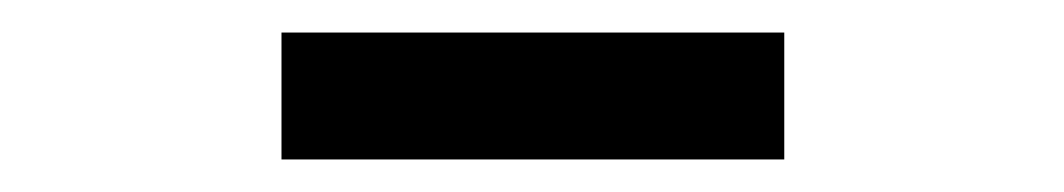

<svg xmlns="http://www.w3.org/2000/svg" viewBox="-20 -770 654 118"><path d="M153 -750H462V-672H153Z"/></svg>

Font: Noto Sans S Chinese Medium
Style: Regular
Weight: 500
Designer: Ryoko NISHIZUKA  (kana & ideographs); Paul D. Hunt (Latin, Greek & Cyrillic); Wenlong ZHANG  (bopomofo); Sandoll Communi
Foundry: Adobe Systems Incorporated
Version: Version 1.000;PS 1;hotconv 1.0.78;makeotf.lib2.5.61930